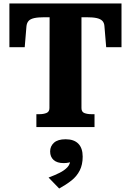

<svg xmlns="http://www.w3.org/2000/svg" viewBox="-20 -730 752 1103"><path d="M264 -109 265 -631H236Q199 -631 176.5 -626Q154 -621 144 -609.5Q134 -598 132 -579L122 -459H34V-710H678V-459H590L580 -579Q579 -598 568.5 -609.5Q558 -621 536 -626Q514 -631 476 -631H448V-109Q448 -87 465 -80.5Q482 -74 506 -74H523V0H189V-74H205Q230 -74 247 -81Q264 -88 264 -109ZM320 353 259 290Q294 277 322 263Q350 249 367 231Q384 213 384 186L399 195Q389 201 375 204Q361 207 346 207Q308 207 288 189Q268 171 268 140Q268 110 290 90Q312 70 357 70Q405 70 430 95.5Q455 121 455 170Q455 216 438 249.5Q421 283 390.5 307Q360 331 320 353Z"/></svg>

Font: Roboto Serif SemiCondensed
Style: Bold
Weight: 700
Width: 4
Designer: Greg Gazdowicz
Foundry: Commercial Type
Version: Version 1.007